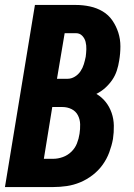

<svg xmlns="http://www.w3.org/2000/svg" viewBox="-20 -755 540 775"><path d="M0 0 121 -735H286Q315 -735 343 -729Q371 -723 394.5 -709Q418 -695 433.5 -672.5Q449 -650 457.5 -623.5Q466 -597 466 -568Q466 -539 461 -510Q458 -490 451.5 -470Q445 -450 433 -432.5Q421 -415 405 -400.5Q389 -386 369 -376Q391 -363 406.5 -343.5Q422 -324 430.5 -299.5Q439 -275 439.5 -248Q440 -221 436 -194Q431 -167 421 -140Q411 -113 394 -89.5Q377 -66 353.5 -48Q330 -30 303.5 -19Q277 -8 249.5 -4Q222 0 195 0ZM210 -437H253Q268 -437 282 -445.5Q296 -454 305 -467.5Q314 -481 318.5 -496Q323 -511 326 -526Q328 -541 328.5 -556.5Q329 -572 325.5 -586Q322 -600 312 -610.5Q302 -621 287 -621H241ZM157 -114H195Q214 -114 233.5 -121Q253 -128 268 -142.5Q283 -157 290.5 -176Q298 -195 301 -215Q304 -234 303.5 -253.5Q303 -273 294.5 -289.5Q286 -306 269 -314.5Q252 -323 232 -323H191Z"/></svg>

Font: Iosevka Heavy
Style: Italic
Weight: 900
Italic angle: -9°
Monospace: yes
Designer: Belleve Invis
Foundry: Belleve Invis
Version: Version 32.5.0; ttfautohint (v1.8.4)